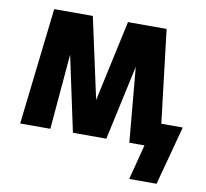

<svg xmlns="http://www.w3.org/2000/svg" viewBox="-77 -607 911 851"><g transform="rotate(10 378.5 -181.0)"><path d="M352.5 -159.2 431.6 -523.4H605.5L655.3 -105.5H752L680.7 160.2H557.6L598.6 2H579.1H530.3L500 -334L426.8 2H276.4L204.1 -336.9L174.8 2H39.1L99.6 -523.4H273.4Z"/></g></svg>

Font: Gen Shin Gothic Bold
Style: Bold
Weight: 700
Designer: [Source Han Sans]
Ryoko NISHIZUKA  (kana & ideographs); Paul D. Hunt (Latin, Greek & Cyrillic); Wenlong ZHANG  (bopomofo
Version: Version 1.002.20150607